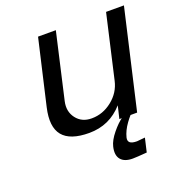

<svg xmlns="http://www.w3.org/2000/svg" viewBox="-127 -607 853 912"><g transform="rotate(-20 299.5 -151.0)"><path d="M272 -47.9H272.9Q329.1 -47.9 375.7 -85Q422.4 -122.1 435.1 -178.2L508.8 -500H599.1L483.9 0H394L409.2 -64Q340.8 13.2 237.8 13.2Q141.6 13.2 104.5 -32.2Q67.4 -77.6 88.9 -170.9L165 -500H254.9L179.2 -168.9Q168 -119.6 195.3 -83.7Q222.7 -47.9 272 -47.9ZM390.1 198.2Q348.1 198.2 330.1 176Q312 153.8 321.8 112.8Q328.6 83.5 356.7 49.1Q384.8 14.6 410.2 -2.9L433.1 -22H473.1Q451.7 -4.4 428 28.3Q404.3 61 396 94.2Q392.1 111.3 402.1 119.6Q412.1 127.9 437 127.9L478 124L461.9 193.8Q407.7 198.2 390.1 198.2Z"/></g></svg>

Font: Perun
Style: Italic
Weight: 400
Italic angle: -12°
Foundry: Stefan Peev, Context Ltd
Version: Version 001.000